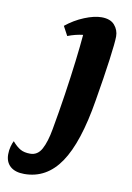

<svg xmlns="http://www.w3.org/2000/svg" viewBox="-200 -515 570 832"><g transform="rotate(10 85.0 -98.5)"><path d="M-34 265Q-74 265 -95.5 246Q-117 227 -117 193Q-117 175 -112.5 158.5Q-108 142 -103 133Q-84 155 -67 164.5Q-50 174 -24 174Q9 174 26.5 141.5Q44 109 54 52Q68 -25 80 -105Q92 -185 100.5 -255Q109 -325 113 -373Q79 -369 46 -356L24 -397Q61 -427 104 -444.5Q147 -462 179 -462Q218 -462 236.5 -440.5Q255 -419 255 -391Q255 -365 244.5 -287Q234 -209 216 -103Q185 87 124.5 176Q64 265 -34 265Z"/></g></svg>

Font: Petrona ExtraBold
Style: Italic
Weight: 800
Italic angle: -9°
Designer: Ringo R. Seeber
Foundry: Ringo R. Seeber
Version: Version 2.001; ttfautohint (v1.8.3)